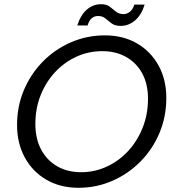

<svg xmlns="http://www.w3.org/2000/svg" viewBox="-20 -880 835 912"><path d="M353 12Q266 12 200 -26.5Q134 -65 97.5 -132.5Q61 -200 61 -286Q61 -375 93.5 -452Q126 -529 183.5 -587.5Q241 -646 317 -679Q393 -712 478 -712Q565 -712 630.5 -674Q696 -636 733 -569Q770 -502 770 -415Q770 -326 737.5 -248.5Q705 -171 647 -112.5Q589 -54 513.5 -21Q438 12 353 12ZM365 -62Q430 -62 488 -89Q546 -116 589.5 -163.5Q633 -211 658 -274.5Q683 -338 683 -411Q683 -481 655.5 -531.5Q628 -582 579 -609.5Q530 -637 466 -637Q400 -637 342.5 -610.5Q285 -584 241 -536.5Q197 -489 172.5 -426.5Q148 -364 148 -291Q148 -221 175.5 -169.5Q203 -118 252 -90Q301 -62 365 -62ZM347 -759Q363 -809 392.5 -834.5Q422 -860 460 -860Q487 -860 502 -848Q517 -836 531 -824.5Q545 -813 567 -813Q583 -813 597 -824Q611 -835 618 -858H667Q652 -809 621.5 -783Q591 -757 553 -757Q526 -757 510 -769Q494 -781 480.5 -792.5Q467 -804 446 -804Q409 -804 396 -759Z"/></svg>

Font: DeepMind Sans
Style: Italic
Weight: 400
Italic angle: -10°
Designer: Jonny Pinhorn / Modifications: Colophon Foundry
Foundry: Colophon Foundry
Version: Version 1.002; ttfautohint (v1.8.2)